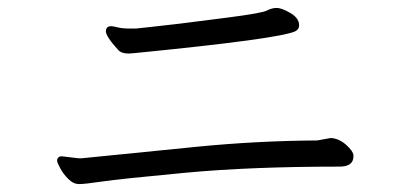

<svg xmlns="http://www.w3.org/2000/svg" viewBox="-20 -588 1040 484"><path d="M278 -462Q286 -453 304 -453L318 -454Q683 -490 724 -509Q734 -514 734 -524V-526Q733 -543 711.5 -555.5Q690 -568 677.5 -568Q665 -568 653 -561.5Q641 -555 556 -544Q471 -533 430 -528Q389 -523 359.5 -520Q330 -517 322 -516H309Q288 -516 276.5 -519Q265 -522 260 -522Q247 -522 247 -509Q247 -496 278 -462ZM780 -234Q628 -233 475.5 -218Q323 -203 186 -189H178L136 -194Q124 -194 124 -182Q124 -179 131.5 -164.5Q139 -150 152 -137Q165 -124 179.5 -124Q194 -124 238 -130.5Q282 -137 447 -152.5Q612 -168 836 -168Q871 -168 871 -194V-197Q870 -207 853 -222.5Q836 -238 816 -240H813Z"/></svg>

Font: LXGW WenKai Mono TC
Style: Regular
Weight: 400
Designer: LXGW / Fontworks Inc.
Foundry: LXGW / Fontworks Inc.
Version: Version 1.330